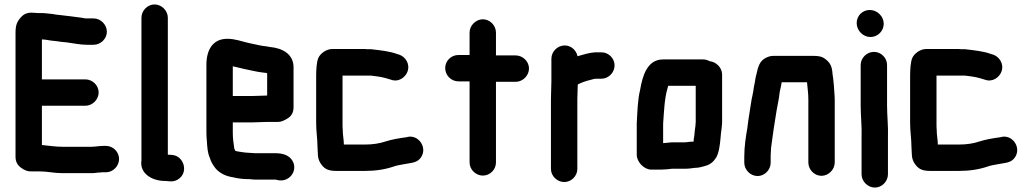

<svg xmlns="http://www.w3.org/2000/svg" viewBox="-20 -741 4657 866"><path d="M402 -658H366L348 -661C316 -665 283 -670 252 -673L234 -675L216 -678L196 -680C187 -681 179 -682 172 -682H154C143 -682 132 -684 121 -684C103 -684 88 -678 76 -665C56 -643 50 -628 50 -591V-34C50 -13 58 3 74 15C90 27 106 33 120 32H158C193 32 224 40 260 40H395C408 40 419 37 432 37C438 36 443 36 448 36H458C490 36 517 8 517 -24C517 -56 490 -83 458 -83H448C429 -83 409 -79 392 -79H261C230 -79 199 -84 169 -87V-264H365C397 -264 425 -292 425 -324C425 -356 397 -383 365 -383H169V-563H172C187 -563 204 -558 219 -557L237 -555L258 -552L280 -550C312 -546 340 -539 373 -539H402C434 -539 462 -566 462 -598C462 -630 434 -658 402 -658Z M618 -661V-18C609 39 661 72 716 75C723 75 729 75 736 76L747 77C763 78 777 74 790 63C830 30 807 -38 757 -42L745 -43H737V-661C737 -693 709 -721 677 -721C645 -721 618 -693 618 -661Z M1119 -308H1030V-442C1046 -439 1066 -433 1081 -430C1109 -425 1136 -417 1164 -414L1181 -412C1182 -411 1184 -411 1185 -411V-310H1181C1168 -310 1134 -308 1119 -308ZM1181 -191H1234C1247 -191 1262 -197 1279 -208C1296 -219 1304 -236 1304 -257V-441C1302 -498 1253 -524 1198 -529L1181 -532L1165 -534C1145 -537 1125 -543 1102 -547C1070 -554 1042 -566 1005 -566C939 -566 911 -515 911 -449V-142C911 -129 912 -117 913 -106C915 -76 916 -53 926 -30C932 -10 940 2 951 17C970 40 998 54 1033 59C1053 64 1076 67 1100 67H1107C1114 68 1122 69 1130 69H1224L1231 71C1283 84 1326 30 1299 -16C1285 -40 1257 -50 1222 -50H1130C1121 -50 1110 -52 1099 -52C1092 -52 1076 -54 1071 -55C1065 -55 1049 -59 1043 -60C1043 -61 1042 -61 1041 -61C1040 -64 1036 -71 1036 -76C1033 -96 1030 -118 1030 -143V-189H1119C1134 -189 1167 -191 1181 -191Z M1414 -40C1415 -25 1420 -11 1431 3C1447 24 1466 30 1499 30H1625C1675 30 1718 23 1756 10C1769 5 1785 3 1800 0C1834 -7 1860 -5 1878 -30C1911 -76 1865 -139 1813 -122C1782 -118 1747 -112 1719 -103C1693 -94 1661 -89 1625 -89H1531C1531 -110 1526 -130 1526 -154C1525 -163 1525 -174 1525 -187V-400H1649C1652 -400 1656 -400 1661 -399L1677 -397C1694 -395 1717 -390 1732 -385L1742 -382C1778 -368 1809 -393 1818 -418C1831 -454 1807 -485 1782 -494L1772 -497C1738 -510 1696 -514 1654 -519H1636C1629 -520 1623 -520 1617 -520H1479C1452 -520 1425 -500 1416 -480C1408 -463 1406 -426 1406 -398V-187C1406 -147 1412 -114 1412 -79C1412 -67 1414 -53 1414 -40Z M2098 -594V-493H2048C2015 -493 1988 -467 1988 -434C1988 -401 2015 -374 2048 -374H2098V-8C2098 24 2126 51 2158 51C2190 51 2217 24 2217 -8V-372H2306C2338 -372 2366 -400 2366 -432C2366 -464 2338 -491 2306 -491H2217V-594C2217 -626 2190 -654 2158 -654C2126 -654 2098 -626 2098 -594Z M2752 -446C2752 -478 2725 -505 2693 -505H2663C2637 -503 2611 -495 2587 -488C2586 -487 2586 -487 2585 -487C2580 -513 2557 -536 2527 -536C2495 -536 2467 -509 2467 -476V-374C2467 -350 2465 -319 2465 -293V21C2465 53 2493 80 2525 80C2557 80 2584 53 2584 21V-295C2584 -316 2586 -340 2586 -360C2601 -368 2623 -376 2641 -380C2650 -382 2660 -386 2669 -386H2693C2725 -386 2752 -414 2752 -446Z M3068 -99H3009C2999 -98 2989 -97 2978 -96C2975 -96 2973 -96 2971 -95V-183C2975 -238 2977 -295 2990 -340L2994 -354H3118V-190C3117 -183 3117 -178 3117 -175C3116 -169 3115 -162 3114 -154L3112 -132C3111 -125 3110 -119 3109 -112C3109 -109 3109 -105 3108 -102H3096C3086 -101 3077 -99 3068 -99ZM2916 24H2962C2977 24 2997 22 3012 20H3068C3075 20 3083 20 3091 19L3107 17C3111 16 3115 16 3118 16C3127 16 3137 14 3148 11L3162 7C3182 2 3198 -11 3210 -30C3223 -53 3227 -86 3230 -119L3232 -141C3234 -159 3236 -165 3237 -186V-405C3237 -436 3210 -462 3181 -465C3172 -470 3162 -473 3151 -473H2971C2899 -473 2878 -399 2867 -335C2856 -290 2855 -237 2852 -185V-43C2852 -11 2884 23 2916 24Z M3456 -7V-34C3456 -39 3456 -46 3457 -57C3457 -66 3458 -75 3459 -83C3466 -136 3474 -192 3483 -244C3487 -269 3494 -296 3496 -320L3498 -332C3501 -344 3503 -354 3505 -366C3505 -367 3505 -369 3506 -370H3620C3622 -345 3626 -320 3626 -292V-8C3626 24 3653 52 3685 52C3717 52 3745 24 3745 -8V-291C3745 -303 3744 -315 3743 -328L3741 -358C3740 -375 3737 -392 3735 -408C3733 -439 3726 -456 3706 -472C3689 -486 3675 -489 3649 -489H3492C3467 -489 3456 -491 3434 -480C3407 -467 3399 -440 3392 -407C3388 -393 3387 -386 3385 -372C3383 -360 3379 -345 3378 -332C3376 -318 3373 -308 3370 -292C3364 -249 3356 -210 3351 -165C3344 -124 3337 -81 3337 -34V-7C3337 25 3365 53 3397 53C3429 53 3456 25 3456 -7Z M3862 -448V-265C3862 -217 3868 -168 3866 -122V45C3866 77 3894 105 3926 105C3958 105 3985 77 3985 45V-122C3987 -169 3981 -217 3981 -265V-448C3981 -480 3954 -507 3922 -507C3890 -507 3862 -480 3862 -448ZM3844 -637C3844 -603 3873 -574 3906 -574C3939 -574 3966 -601 3966 -634C3966 -667 3937 -696 3903 -696C3870 -696 3844 -670 3844 -637Z M4093 -40C4094 -25 4099 -11 4110 3C4126 24 4145 30 4178 30H4304C4354 30 4397 23 4435 10C4448 5 4464 3 4479 0C4513 -7 4539 -5 4557 -30C4590 -76 4544 -139 4492 -122C4461 -118 4426 -112 4398 -103C4372 -94 4340 -89 4304 -89H4210C4210 -110 4205 -130 4205 -154C4204 -163 4204 -174 4204 -187V-400H4328C4331 -400 4335 -400 4340 -399L4356 -397C4373 -395 4396 -390 4411 -385L4421 -382C4457 -368 4488 -393 4497 -418C4510 -454 4486 -485 4461 -494L4451 -497C4417 -510 4375 -514 4333 -519H4315C4308 -520 4302 -520 4296 -520H4158C4131 -520 4104 -500 4095 -480C4087 -463 4085 -426 4085 -398V-187C4085 -147 4091 -114 4091 -79C4091 -67 4093 -53 4093 -40Z"/></svg>

Font: Electronic
Style: Nord
Weight: 900
Version: Version 1.011